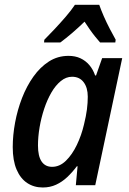

<svg xmlns="http://www.w3.org/2000/svg" viewBox="-20 -788 548 817"><path d="M162.1 9.8Q124.5 9.8 95.7 -9.3Q66.9 -28.3 50.5 -66.7Q34.2 -105 34.2 -162.1Q34.2 -212.4 44.2 -266.4Q54.2 -320.3 73.7 -370.8Q93.3 -421.4 122.1 -461.9Q150.9 -502.4 188.2 -526.4Q225.6 -550.3 271.5 -550.3Q300.3 -550.3 322.3 -540Q344.2 -529.8 360.1 -511.2Q376 -492.7 384.8 -466.8H388.7L414.6 -540.5H500L385.3 0H302.7L310.1 -80.6H307.1Q287.6 -54.7 265.9 -34.2Q244.1 -13.7 218.5 -2Q192.9 9.8 162.1 9.8ZM201.7 -78.1Q233.9 -78.1 260.5 -104Q287.1 -129.9 306.9 -171.1Q326.7 -212.4 337.4 -258.3Q346.2 -293.9 349.9 -322.3Q353.5 -350.6 353.5 -376.5Q353.5 -415 335.9 -438.2Q318.4 -461.4 286.6 -461.4Q261.2 -461.4 238.8 -443.1Q216.3 -424.8 198.5 -394Q180.7 -363.3 168 -325Q155.3 -286.6 148.4 -246.1Q141.6 -205.6 141.6 -168.9Q141.6 -123.5 157 -100.8Q172.4 -78.1 201.7 -78.1ZM167.5 -607.4 168.5 -618.7Q189 -639.2 213.1 -665Q237.3 -690.9 260.3 -717.5Q283.2 -744.1 298.8 -767.6H402.3Q409.7 -746.1 421.6 -718.8Q433.6 -691.4 447.5 -664.8Q461.4 -638.2 472.2 -619.1L470.7 -607.4H405.8Q396 -618.7 384.5 -632.8Q373 -647 361.8 -663.1Q350.6 -679.2 339.8 -695.8Q312.5 -669.4 286.6 -647.2Q260.7 -625 236.8 -607.4Z"/></svg>

Font: Open Sans SemiCondensed SemiBold
Style: Italic
Weight: 600
Width: 4
Italic angle: -12°
Designer: Monotype Design Team
Foundry: Monotype Imaging Inc.
Version: Version 3.000